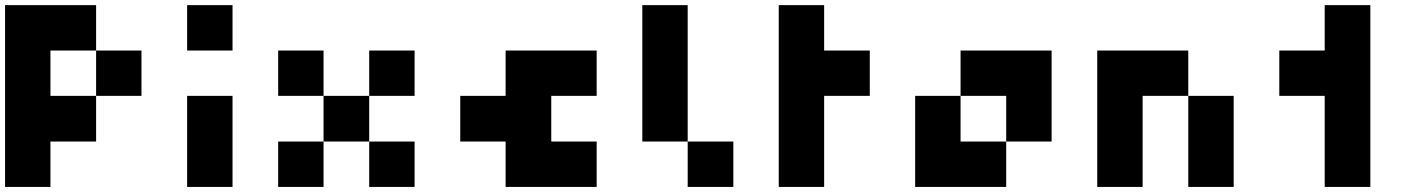

<svg xmlns="http://www.w3.org/2000/svg" viewBox="-20 -740 5624 760"><path d="M179.7 -179.7Q179.7 -120.1 179.7 0Q120.1 0 0 0Q0 -240.2 0 -719.7Q59.6 -719.7 179.7 -719.7Q240.2 -719.7 360.4 -719.7Q360.4 -660.2 360.4 -540Q299.8 -540 179.7 -540Q179.7 -480.5 179.7 -360.4Q240.2 -360.4 360.4 -360.4Q360.4 -299.8 360.4 -179.7Q299.8 -179.7 179.7 -179.7ZM360.4 -540Q419.9 -540 540 -540Q540 -480.5 540 -360.4Q480.5 -360.4 360.4 -360.4Q360.4 -419.9 360.4 -540Z M720.7 -719.7Q780.3 -719.7 900.4 -719.7Q900.4 -660.2 900.4 -540Q840.8 -540 720.7 -540Q720.7 -599.6 720.7 -719.7ZM720.7 -360.4Q780.3 -360.4 900.4 -360.4Q900.4 -240.2 900.4 0Q840.8 0 720.7 0Q720.7 -120.1 720.7 -360.4Z M1081.1 -540Q1140.6 -540 1260.7 -540Q1260.7 -480.5 1260.7 -360.4Q1201.2 -360.4 1081.1 -360.4Q1081.1 -419.9 1081.1 -540ZM1081.1 -179.7Q1140.6 -179.7 1260.7 -179.7Q1260.7 -120.1 1260.7 0Q1201.2 0 1081.1 0Q1081.1 -59.6 1081.1 -179.7ZM1441.4 -540Q1501 -540 1621.1 -540Q1621.1 -480.5 1621.1 -360.4Q1561.5 -360.4 1441.4 -360.4Q1441.4 -419.9 1441.4 -540ZM1260.7 -360.4Q1321.3 -360.4 1441.4 -360.4Q1441.4 -299.8 1441.4 -179.7Q1380.9 -179.7 1260.7 -179.7Q1260.7 -240.2 1260.7 -360.4ZM1441.4 -179.7Q1501 -179.7 1621.1 -179.7Q1621.1 -120.1 1621.1 0Q1561.5 0 1441.4 0Q1441.4 -59.6 1441.4 -179.7Z M1981.4 -179.7Q1921.9 -179.7 1801.8 -179.7Q1801.8 -240.2 1801.8 -360.4Q1861.3 -360.4 1981.4 -360.4Q1981.4 -419.9 1981.4 -540Q2101.6 -540 2341.8 -540Q2341.8 -480.5 2341.8 -360.4Q2282.2 -360.4 2162.1 -360.4Q2162.1 -299.8 2162.1 -179.7Q2221.7 -179.7 2341.8 -179.7Q2341.8 -120.1 2341.8 0Q2221.7 0 1981.4 0Q1981.4 -59.6 1981.4 -179.7Z M2522.5 -719.7Q2582 -719.7 2702.1 -719.7Q2702.1 -540 2702.1 -179.7Q2642.6 -179.7 2522.5 -179.7Q2522.5 -360.4 2522.5 -719.7ZM2702.1 -179.7Q2762.7 -179.7 2882.8 -179.7Q2882.8 -120.1 2882.8 0Q2822.3 0 2702.1 0Q2702.1 -59.6 2702.1 -179.7Z M3242.2 -540Q3302.7 -540 3422.9 -540Q3422.9 -480.5 3422.9 -360.4Q3362.3 -360.4 3242.2 -360.4Q3242.2 -240.2 3242.2 0Q3182.6 0 3062.5 0Q3062.5 -240.2 3062.5 -719.7Q3122.1 -719.7 3242.2 -719.7Q3242.2 -660.2 3242.2 -540Z M3962.9 -540Q4022.5 -540 4142.6 -540Q4142.6 -419.9 4142.6 -179.7Q4083 -179.7 3962.9 -179.7Q3962.9 -240.2 3962.9 -360.4Q3902.3 -360.4 3782.2 -360.4Q3782.2 -419.9 3782.2 -540Q3842.8 -540 3962.9 -540ZM3782.2 -179.7Q3842.8 -179.7 3962.9 -179.7Q3962.9 -120.1 3962.9 0Q3902.3 0 3782.2 0Q3722.7 0 3602.5 0Q3602.5 -120.1 3602.5 -360.4Q3662.1 -360.4 3782.2 -360.4Q3782.2 -299.8 3782.2 -179.7Z M4502.9 -540Q4563.5 -540 4683.6 -540Q4683.6 -480.5 4683.6 -360.4Q4623 -360.4 4502.9 -360.4Q4502.9 -240.2 4502.9 0Q4443.4 0 4323.2 0Q4323.2 -179.7 4323.2 -540Q4382.8 -540 4502.9 -540ZM4683.6 -360.4Q4743.2 -360.4 4863.3 -360.4Q4863.3 -240.2 4863.3 0Q4803.7 0 4683.6 0Q4683.6 -120.1 4683.6 -360.4Z M5223.6 -360.4Q5164.1 -360.4 5043.9 -360.4Q5043.9 -419.9 5043.9 -540Q5103.5 -540 5223.6 -540Q5223.6 -599.6 5223.6 -719.7Q5284.2 -719.7 5404.3 -719.7Q5404.3 -480.5 5404.3 0Q5343.8 0 5223.6 0Q5223.6 -120.1 5223.6 -360.4Z"/></svg>

Font: Pixelfont
Style: 5 px
Weight: 400
Designer: Eugene Lysy
Version: Version 1.0.2 (beta)